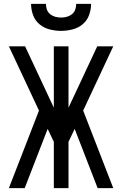

<svg xmlns="http://www.w3.org/2000/svg" viewBox="-20 -975 634 995"><path d="M486 0 367 -307 335 -240V0H259V-240L227 -307L108 0H26L182 -402L26 -735H110L259 -417V-735H335V-417L484 -735H567L411 -402L567 0ZM296 -815Q267 -815 237.5 -822.5Q208 -830 185 -849Q162 -868 151.5 -896.5Q141 -925 141 -955H218Q218 -940 223 -925.5Q228 -911 240 -901.5Q252 -892 266.5 -888Q281 -884 296 -884Q312 -884 326.5 -888Q341 -892 353 -901.5Q365 -911 370 -925.5Q375 -940 375 -955H452Q452 -925 441.5 -896.5Q431 -868 408 -849Q385 -830 355.5 -822.5Q326 -815 296 -815Z"/></svg>

Font: Iosevka QP
Style: Regular
Weight: 400
Designer: Belleve Invis
Foundry: Belleve Invis
Version: Version 20.0.0; ttfautohint (v1.8.4)